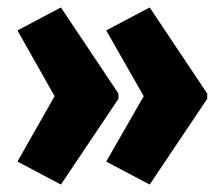

<svg xmlns="http://www.w3.org/2000/svg" viewBox="-20 -539 600 517"><path d="M538 -273 383 -42 266 -104 367 -280 266 -457 383 -519 538 -287ZM299 -273 144 -42 27 -104 127 -280 27 -457 144 -519 299 -287Z"/></svg>

Font: Noto Sans Tamil ExtraCondensed Black
Style: Regular
Weight: 900
Width: 2
Designer: Jelle Bosma - Monotype Design Team
Foundry: Monotype Imaging Inc.
Version: Version 2.004; ttfautohint (v1.8.4.7-5d5b)